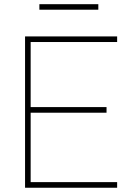

<svg xmlns="http://www.w3.org/2000/svg" viewBox="-20 -882 609 902"><path d="M480.5 -352.5H124V-26.4H530.3V0H97.7V-710.9H530.3V-684.6H124V-378.9H480.5ZM441.9 -836.4H165V-862.3H441.9Z"/></svg>

Font: Roboto Thin
Style: Regular
Weight: 250
Designer: Google
Version: Version 2.134; 2016